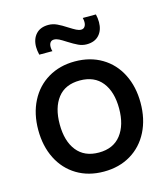

<svg xmlns="http://www.w3.org/2000/svg" viewBox="-115 -856 840 960"><g transform="rotate(-15 305.0 -376.0)"><path d="M293 -660Q271.5 -674 258 -680.8Q244.5 -687.5 232.5 -687.5Q220 -687.5 213.5 -678.8Q207 -670 207 -655.5Q207 -644 210.5 -633.5H142.5Q137 -656.5 137 -674.5Q137 -715.5 159.8 -740.5Q182.5 -765.5 224.5 -765.5Q247 -765.5 268.5 -755.5Q290 -745.5 317.5 -727.5Q339.5 -713.5 352.8 -706.8Q366 -700 377.5 -700Q389.5 -700 396.2 -709Q403 -718 403 -733Q403 -743.5 400 -754.5H468Q473 -734.5 473 -713.5Q473 -672.5 450.2 -647.2Q427.5 -622 385.5 -622Q363.5 -622 342.8 -631.8Q322 -641.5 293 -660ZM40 -270.5Q40 -354.5 73 -419Q106 -483.5 166 -519.2Q226 -555 304.5 -555Q384 -555 444.2 -519Q504.5 -483 537 -418.2Q569.5 -353.5 569.5 -270.5Q569.5 -186.5 536.8 -121.8Q504 -57 444 -21Q384 15 304.5 15Q225 15 165 -21.2Q105 -57.5 72.5 -122.2Q40 -187 40 -270.5ZM458.5 -270.5Q458.5 -357 419 -406.8Q379.5 -456.5 304.5 -456.5Q228.5 -456.5 189.8 -406.5Q151 -356.5 151 -270.5Q151 -183.5 190.5 -133.5Q230 -83.5 304.5 -83.5Q379.5 -83.5 419 -134.2Q458.5 -185 458.5 -270.5Z"/></g></svg>

Font: Hauora SemiBold
Style: Regular
Weight: 600
Designer: Wayne Shih
Foundry: WCYS
Version: Version 1.001